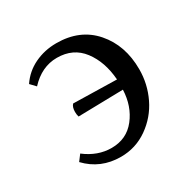

<svg xmlns="http://www.w3.org/2000/svg" viewBox="-112 -550 662 668"><g transform="rotate(-30 219.5 -215.5)"><path d="M74.2 -68.8Q123.5 -30.8 179.2 -30.8Q239.7 -30.8 275.6 -76.4Q311.5 -122.1 314 -187L133.8 -183.1Q130.9 -191.9 130.9 -203.1Q130.9 -222.7 140.1 -231.9L314 -228Q308.6 -301.3 272 -349.6Q235.4 -397.9 169.9 -397.9Q108.9 -397.9 61 -346.2L41 -367.2Q65.9 -404.3 106.2 -423.6Q146.5 -442.9 193.8 -442.9Q288.6 -442.9 343.8 -379.6Q398.9 -316.4 398.9 -220.2Q398.9 -161.1 373.5 -108.4Q348.1 -55.7 299.8 -21.7Q251.5 12.2 191.9 12.2Q110.4 12.2 56.2 -44.9Z"/></g></svg>

Font: Common Serif News
Style: Regular
Weight: 450
Designer: Philipp H. Poll, Khaled Hosny
Foundry: Stefan Peev, Context Ltd.
Version: Version 1.026